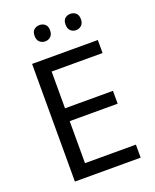

<svg xmlns="http://www.w3.org/2000/svg" viewBox="-164 -1001 884 1095"><g transform="rotate(-20 278.0 -454.0)"><path d="M496 0H97V-714H496V-635H187V-412H478V-334H187V-79H496ZM165 -859Q165 -885 179 -896.5Q193 -908 212 -908Q231 -908 245 -896.5Q259 -885 259 -859Q259 -834 245 -821.5Q231 -809 212 -809Q193 -809 179 -821.5Q165 -834 165 -859ZM353 -859Q353 -885 366.5 -896.5Q380 -908 399 -908Q418 -908 432 -896.5Q446 -885 446 -859Q446 -834 432 -821.5Q418 -809 399 -809Q380 -809 366.5 -821.5Q353 -834 353 -859Z"/></g></svg>

Font: Noto Sans Gurmukhi
Style: Regular
Weight: 400
Designer: Jelle Bosma - Monotype Design Team
Foundry: Monotype Imaging Inc.
Version: Version 2.003